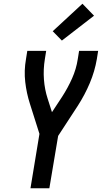

<svg xmlns="http://www.w3.org/2000/svg" viewBox="-20 -1007 545 1027"><path d="M143 0 191 -291 140 -452Q122 -508 115 -568.5Q108 -629 119 -691L126 -735H227L220 -691Q211 -636 215 -582Q219 -528 235 -479L258 -407L312 -489Q343 -537 365.5 -587.5Q388 -638 396 -691L403 -735H505L498 -691Q487 -626 460.5 -563Q434 -500 396 -441L291 -280L244 0ZM311 -790 262 -840 421 -987 483 -923Z"/></svg>

Font: Iosevka Curly Semibold Oblique
Style: Regular
Weight: 600
Italic angle: -9°
Monospace: yes
Designer: Belleve Invis
Foundry: Belleve Invis
Version: Version 11.1.0; ttfautohint (v1.8.3)